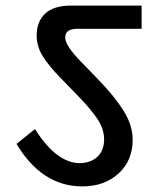

<svg xmlns="http://www.w3.org/2000/svg" viewBox="-20 -674 598 686"><path d="M274 -8Q130 -8 39 -160L105 -213Q181 -92 265 -91Q305 -92 328.5 -114.5Q352 -137 352 -176Q352 -213 328 -249Q304 -285 258 -332L195 -397Q153 -440 132 -474.5Q111 -509 111 -547Q111 -597 141.5 -625.5Q172 -654 233 -654H486V-571H256Q213 -571 213 -540Q213 -511 269 -454L331 -390Q390 -329 422 -277.5Q454 -226 454 -175Q454 -100 403.5 -54Q353 -8 274 -8Z"/></svg>

Font: Martel Sans DemiBold
Style: Regular
Weight: 600
Designer: Dan Reynolds and Mathieu Réguer
Foundry: Dan Reynolds and Mathieu Réguer
Version: Version 1.001;PS 001.001;hotconv 1.0.70;makeotf.lib2.5.58329